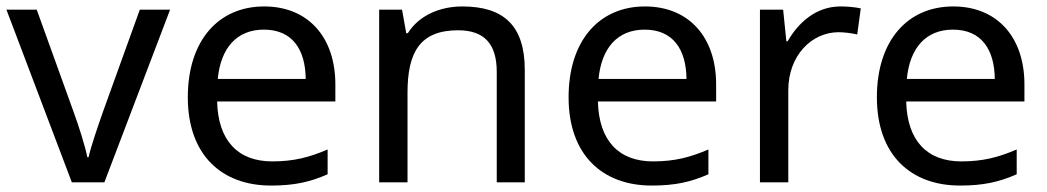

<svg xmlns="http://www.w3.org/2000/svg" viewBox="-20 -566 3251 596"><path d="M203 0H304L508 -536H414L300 -220C285 -177 262 -111 255 -78H251C245 -111 224 -176 208 -220L94 -536H0Z M800 -546C658 -546 563 -440 563 -264C563 -85 668 10 821 10C894 10 942 -1 997 -25V-102C941 -78 893 -65 825 -65C718 -65 657 -130 654 -251H1021V-304C1021 -450 937 -546 800 -546ZM799 -474C888 -474 928 -412 929 -321H656C665 -417 715 -474 799 -474Z M1415 -546C1347 -546 1281 -519 1246 -463H1241L1228 -536H1157V0H1245V-278C1245 -403 1283 -472 1402 -472C1484 -472 1522 -429 1522 -343V0H1609V-349C1609 -487 1543 -546 1415 -546Z M1982 -546C1840 -546 1745 -440 1745 -264C1745 -85 1850 10 2003 10C2076 10 2124 -1 2179 -25V-102C2123 -78 2075 -65 2007 -65C1900 -65 1839 -130 1836 -251H2203V-304C2203 -450 2119 -546 1982 -546ZM1981 -474C2070 -474 2110 -412 2111 -321H1838C1847 -417 1897 -474 1981 -474Z M2589 -546C2514 -546 2459 -497 2425 -438H2421L2411 -536H2339V0H2427V-286C2427 -394 2500 -466 2583 -466C2601 -466 2624 -463 2641 -459L2652 -540C2634 -544 2609 -546 2589 -546Z M2939 -546C2797 -546 2702 -440 2702 -264C2702 -85 2807 10 2960 10C3033 10 3081 -1 3136 -25V-102C3080 -78 3032 -65 2964 -65C2857 -65 2796 -130 2793 -251H3160V-304C3160 -450 3076 -546 2939 -546ZM2938 -474C3027 -474 3067 -412 3068 -321H2795C2804 -417 2854 -474 2938 -474Z"/></svg>

Font: Noto Sans Syriac Western
Style: Regular
Weight: 400
Designer: Patrick Giasson and the Monotype Design Team
Foundry: Monotype Imaging Inc.
Version: Version 3.000